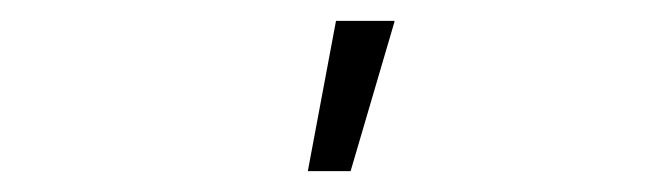

<svg xmlns="http://www.w3.org/2000/svg" viewBox="-20 -737 640 184"><path d="M275 -573 302 -717H358V-716L316 -573Z"/></svg>

Font: Foldit Light
Style: Regular
Weight: 300
Version: Version 1.003